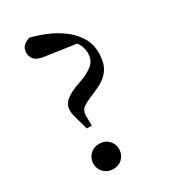

<svg xmlns="http://www.w3.org/2000/svg" viewBox="-190 -846 834 950"><g transform="rotate(-30 227.5 -371.5)"><path d="M171 14Q140 14 119 -7Q98 -28 98 -58Q98 -88 119 -109Q140 -130 171 -130Q204 -130 224.5 -109Q245 -88 245 -58Q245 -28 224.5 -7Q204 14 171 14ZM396 -522Q396 -461 370.5 -426Q345 -391 291 -368L245 -348Q210 -332 198.5 -320.5Q187 -309 185 -285L186 -226H157L146 -267Q138 -294 133.5 -311.5Q129 -329 129 -343Q129 -373 148 -392.5Q167 -412 212 -431L270 -452Q315 -473 332 -493.5Q349 -514 349 -548Q348 -586 325 -615.5Q302 -645 252 -675L357 -609L156 -638Q116 -643 100.5 -659.5Q85 -676 85 -698Q85 -723 98.5 -736.5Q112 -750 136 -757Q178 -747 223.5 -728Q269 -709 308 -680Q347 -651 371.5 -611.5Q396 -572 396 -522Z"/></g></svg>

Font: Noto Serif KR SemiBold
Style: Regular
Weight: 600
Designer: Ryoko NISHIZUKA 西塚涼子 (kana & ideographs); Frank Grießhammer (Latin, Greek & Cyrillic); Wenlong ZHANG 张文龙 (bopomofo); San
Foundry: Adobe
Version: Version 2.003-H1;hotconv 1.1.1;makeotfexe 2.6.0